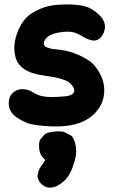

<svg xmlns="http://www.w3.org/2000/svg" viewBox="-20 -540 527 863"><path d="M122.6 -127.9Q108.9 -137.2 84 -139.2Q64 -140.6 46.4 -129.4Q17.1 -111.3 19.5 -68.8Q22 -32.7 61 -8.3Q96.7 13.7 122.6 18.6Q175.8 28.8 234.4 28.3Q326.2 27.8 378.9 -8.3Q439.9 -50.3 447.8 -117.2Q455.1 -182.6 406.2 -243.7Q383.8 -271.5 329.1 -294.9Q286.6 -313.5 231.9 -318.4Q213.9 -319.8 207.5 -321.8Q201.2 -323.7 194.8 -325.7Q188.5 -327.6 186.5 -329.1Q184.6 -330.6 182.4 -331.8Q180.2 -333 179.2 -335.4Q172.4 -352.5 189.9 -370.6Q210 -391.1 266.1 -397Q309.6 -400.9 337.4 -383.8Q389.6 -351.6 412.1 -358.9Q435.5 -366.2 446.8 -394.5Q457.5 -421.4 445.3 -447.3Q432.1 -474.6 390.1 -500Q349.6 -524.4 246.6 -519Q173.8 -515.1 118.7 -477.5Q78.1 -449.7 56.6 -389.6Q37.1 -336.4 48.8 -286.6Q65.4 -215.3 175.8 -200.7Q226.6 -193.8 252.9 -186Q283.2 -176.8 293.5 -167.5Q320.3 -141.6 312 -125Q304.7 -110.4 275.4 -107.4Q227.5 -102.5 192.9 -104.5Q153.8 -106.9 122.6 -127.9ZM273.9 267.6Q299.3 242.7 316.4 180.7Q327.6 140.6 317.9 104.5Q310.1 74.7 297.1 67.9Q284.2 61 271 54.4Q257.8 47.9 220.7 51.8Q188 55.7 179.4 65.4Q170.9 75.2 162.4 85.2Q153.8 95.2 155.8 125.5Q158.2 158.2 184.1 179.2Q176.3 190.4 167 203.6Q155.3 220.2 153.3 228.3Q151.4 236.3 149.2 244.4Q147 252.4 152.8 267.6Q157.2 280.8 174.3 293.5Q187.5 303.2 203.1 303.2Q216.3 303.2 221.9 301Q227.5 298.8 233.2 296.9Q238.8 294.9 244.9 290.8Q251 286.6 256.8 282.7Q262.7 278.8 273.9 267.6Z"/></svg>

Font: Comic Relief
Style: Bold
Weight: 700
Designer: Jeff Davis
Foundry: Loudifier
Version: Version 1.200; ttfautohint (v1.8.4.7-5d5b)